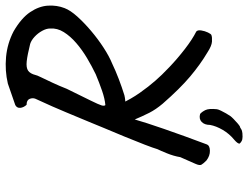

<svg xmlns="http://www.w3.org/2000/svg" viewBox="-122 -590 900 697"><g transform="rotate(-90 328.5 -241.0)"><path d="M153 60Q149 70 130.5 70.5Q112 71 95 58Q83 46 79.5 39.5Q76 33 83 17.5Q90 2 107 -37Q111 -61 121 -85.5Q131 -110 136 -120Q140 -134 152.5 -166.5Q165 -199 181.5 -239Q198 -279 213 -314.5Q228 -350 235 -368Q252 -408 270 -452Q288 -496 319 -563Q323 -573 318.5 -584Q314 -595 297 -595Q287 -606 286 -618Q285 -630 296 -636L374 -663Q421 -674 470.5 -669.5Q520 -665 564 -642Q612 -614 633.5 -582Q655 -550 657 -517.5Q659 -485 648 -457Q640 -436 617.5 -411Q595 -386 565.5 -361Q536 -336 504.5 -315.5Q473 -295 446 -284Q421 -272 391 -260.5Q361 -249 332 -240Q316 -236 294 -236Q272 -236 261 -240L244 -203Q234 -167 209.5 -96Q185 -25 153 60ZM550 76Q542 79 526.5 78Q511 77 488 62Q444 36 400 -1Q356 -38 301 -101Q280 -126 268 -149.5Q256 -173 240 -211L226 -265L260 -287L302 -251Q318 -216 340.5 -184Q363 -152 385 -127Q403 -106 434 -76.5Q465 -47 500 -20Q535 7 563 21Q569 26 567 39Q565 52 559.5 63.5Q554 75 550 76ZM296 -309Q319 -311 348 -321Q377 -331 408 -344Q437 -358 466.5 -375.5Q496 -393 521 -414.5Q546 -436 561 -460Q576 -484 574 -510Q574 -523 565.5 -538.5Q557 -554 544 -566Q531 -578 518 -582Q478 -592 455 -594.5Q432 -597 421 -589.5Q410 -582 405 -562Q405 -559 397 -542.5Q389 -526 377.5 -501.5Q366 -477 355 -449Q326 -390 312 -361.5Q298 -333 295 -323Q292 -313 296 -309ZM181 189Q171 189 165 185.5Q159 182 156 178Q156 171 170 159Q192 141 206 117Q220 93 224 71Q224 51 235 40.5Q246 30 264 35Q272 42 278 54.5Q284 67 281 96Q280 102 275.5 111Q271 120 266 129Q261 138 256 145Q254 148 245.5 156.5Q237 165 228 172.5Q219 180 216 180Q213 181 210.5 183Q208 185 202 187Q196 189 181 189Z"/></g></svg>

Font: Caveat SemiBold
Style: Regular
Weight: 600
Designer: Pablo Impallari
Foundry: Pablo Impallari
Version: Version 2.000